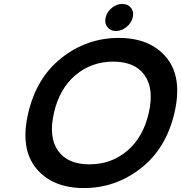

<svg xmlns="http://www.w3.org/2000/svg" viewBox="-20 -932 917 972"><path d="M599 -912Q628 -912 643.5 -892Q659 -872 652 -844Q645 -815 620 -795Q595 -775 567 -775Q539 -775 523.5 -795Q508 -815 515 -844Q522 -873 546.5 -892.5Q571 -912 599 -912ZM163 -80Q81 -180 123 -360Q165 -540 293 -640Q421 -740 581 -740Q741 -740 823 -640Q905 -540 863 -360Q821 -180 693 -80Q565 20 405 20Q245 20 163 -80ZM362 -551.5Q281 -483 253 -360Q225 -237 274 -168.5Q323 -100 433 -100Q543 -100 624 -168.5Q705 -237 733 -360Q761 -483 712 -551.5Q663 -620 553 -620Q443 -620 362 -551.5Z"/></svg>

Font: Miedinger
Style: Bold-Italic
Weight: 700
Italic angle: -13°
Version: Version 001.000